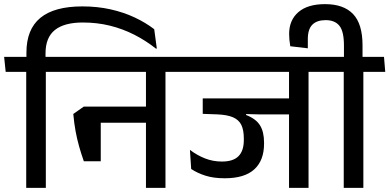

<svg xmlns="http://www.w3.org/2000/svg" viewBox="-42 -910 1886 930"><path d="M180 0V-587.5H85V0ZM286 -562 280 -634.5H-22L-14.5 -562ZM357 -879Q221 -879 153.5 -823.5Q86 -768 86 -655V-619H178.5V-651.5Q178.5 -728.5 224 -764.8Q269.5 -801 359 -801Q428 -801 490 -785.8Q552 -770.5 607.8 -742.2Q663.5 -714 714 -674L717.5 -675.5L705 -768.5Q663.5 -800.5 610.2 -825.5Q557 -850.5 493.2 -864.8Q429.5 -879 357 -879Z M759.5 -587.5H665V0H759.5ZM618.5 -562H866L860 -634.5H612.5ZM816 -562 810 -634.5H244L250 -562ZM703 -393.5H410.5V-315.5H703ZM364 -129H446V-393.5H363.5L313 -358Q317 -313 324 -275Q331 -237 341 -201.5Q351 -166 364 -129Z M1452.5 -587.5H1358V0H1452.5ZM1311 -562H1558.5L1552.5 -634.5H1305ZM1508.5 -562 1502.5 -634.5H824.5L830.5 -562ZM1389.5 -433.5H940V-358.5L1093 -359L1209 -356H1389.5ZM1150 -383H940V-358.5L1010.5 -356Q1058.5 -354 1086.8 -341.8Q1115 -329.5 1127 -304.8Q1139 -280 1139 -239.5V-231.5Q1139 -179.5 1113.2 -153.5Q1087.5 -127.5 1033 -127.5Q990 -127.5 951.5 -142.5Q913 -157.5 878 -184L884 -91.5Q914 -71.5 953.5 -59Q993 -46.5 1046.5 -46.5Q1142.5 -46.5 1189.8 -89.8Q1237 -133 1237 -214V-219.5Q1237 -272 1217 -303.5Q1197 -335 1150 -353Z M1718 0V-587.5H1623V0ZM1824 -562 1818 -634.5H1516L1523.5 -562ZM1532.5 -890Q1448 -890 1403.2 -851.2Q1358.5 -812.5 1358.5 -745.5Q1358.5 -732 1359.8 -717.5Q1361 -703 1364 -686L1449 -676V-721Q1449 -768.5 1471 -790.5Q1493 -812.5 1535.5 -812.5Q1580 -812.5 1602 -785.2Q1624 -758 1624 -689.5V-624H1714V-690.5Q1714 -794 1668.2 -842Q1622.5 -890 1532.5 -890Z"/></svg>

Font: Anek Devanagari Medium Medium
Style: Regular
Weight: 500
Version: Version 1.003